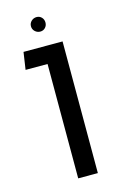

<svg xmlns="http://www.w3.org/2000/svg" viewBox="-108 -741 524 793"><g transform="rotate(-15 153.5 -344.0)"><path d="M152.5 -635Q144 -626 131 -626Q118 -626 108.5 -635Q99 -644 99 -657Q99 -670 108.5 -679Q118 -688 131 -688Q144 -688 152.5 -679Q161 -670 161 -657Q161 -644 152.5 -635ZM125 0V-489H31L42 -563H209V0Z"/></g></svg>

Font: FiraGO Book
Style: Regular
Weight: 350
Designer: bBox Type
Foundry: bBox Type GmbH
Version: Version 1.001;PS 001.001;hotconv 1.0.88;makeotf.lib2.5.64775